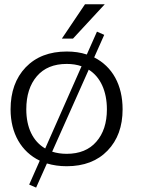

<svg xmlns="http://www.w3.org/2000/svg" viewBox="-20 -749 646 877"><path d="M284.7 10.3C363.3 10.3 425.8 -13.7 471.2 -61C517.1 -108.4 540 -171.4 540 -249.5C540 -361.3 493.2 -444.8 410.2 -486.8L456.1 -589.8L422.9 -604.5L376.5 -500C348.6 -509.3 317.9 -513.7 285.2 -513.7C206.1 -513.7 143.6 -489.7 97.2 -441.4C51.3 -393.1 28.3 -329.1 28.3 -249.5C28.3 -140.1 77.1 -55.7 161.6 -15.1L113.3 94.2L145 107.9L194.3 -2.4C222.2 5.9 252 10.3 284.7 10.3ZM385.3 -430.7C439 -397.5 468.3 -332 468.3 -249.5C468.3 -187.5 452.1 -138.2 419.9 -101.6C388.2 -64.9 342.8 -46.4 284.7 -46.4C260.7 -46.4 238.3 -49.8 218.3 -56.2ZM352.5 -446.3 186.5 -70.8C129.9 -103.5 100.1 -167 100.1 -249.5C100.1 -313 116.2 -363.3 148.4 -400.9C180.7 -438.5 226.1 -457 284.7 -457C309.6 -457 332 -453.6 352.5 -446.3ZM313.5 -572.8 458.5 -729.5H368.2L262.7 -572.8Z"/></svg>

Font: Ride Light
Style: Regular
Weight: 300
Version: Version 3.000